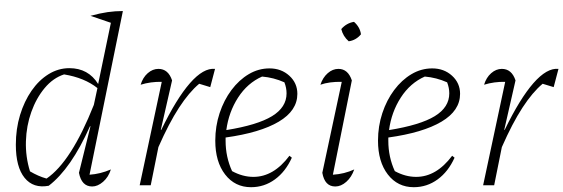

<svg xmlns="http://www.w3.org/2000/svg" viewBox="-20 -772 2347 800"><path d="M471 -752H472V-751ZM183 2Q119 14 82.5 -31Q46 -76 46 -169Q46 -235 63.5 -292.5Q81 -350 111.5 -394Q142 -438 182.5 -463Q223 -488 269 -488Q348 -488 389 -422L442 -677L357 -706Q397 -717 428.5 -721.5Q460 -726 492 -726L353 -44Q398 -47 442 -66Q432 -34 409.5 -14.5Q387 5 364 5Q320 5 309 -52L357 -246H355Q276 -69 183 2ZM105 -58Q122 -48 139 -40.5Q156 -33 174 -28Q277 -98 371 -335L386 -405Q332 -448 247 -462Q201 -447 166 -405Q131 -363 110.5 -305.5Q90 -248 88 -183.5Q86 -119 105 -58Z M562 0 654 -431Q608 -432 566 -419Q575 -449 595.5 -467Q616 -485 640 -485Q681 -485 697 -437L650 -231H652Q715 -361 771.5 -425.5Q828 -490 876 -485L856 -409L810 -423Q768 -388 726 -323.5Q684 -259 640 -159L608 0Z M1026 8Q959 8 918 -45Q877 -98 877 -186Q877 -246 895 -300.5Q913 -355 944.5 -397Q976 -439 1016.5 -463Q1057 -487 1103 -487Q1152 -487 1185.5 -456.5Q1219 -426 1219 -381Q1219 -311 1141.5 -265Q1064 -219 920 -199Q920 -192 920 -185Q920 -118 947 -59Q991 -35 1036 -35Q1120 -35 1186 -123L1196 -115Q1170 -57 1125.5 -24.5Q1081 8 1026 8ZM1174 -383Q1174 -406 1165 -429Q1120 -449 1072 -453Q1011 -426 972 -365.5Q933 -305 923 -230Q1053 -251 1113.5 -288Q1174 -325 1174 -383Z M1456 -66Q1445 -34 1423 -14.5Q1401 5 1377 5Q1333 5 1323 -52L1404 -431Q1352 -432 1315 -419Q1325 -449 1345.5 -467Q1366 -485 1390 -485Q1430 -485 1446 -437L1367 -44Q1415 -47 1456 -66ZM1455 -681Q1480 -659 1484 -629Q1463 -604 1433 -600Q1409 -621 1402 -651Q1424 -676 1455 -681Z M1704 8Q1637 8 1596 -45Q1555 -98 1555 -186Q1555 -246 1573 -300.5Q1591 -355 1622.5 -397Q1654 -439 1694.5 -463Q1735 -487 1781 -487Q1830 -487 1863.5 -456.5Q1897 -426 1897 -381Q1897 -311 1819.5 -265Q1742 -219 1598 -199Q1598 -192 1598 -185Q1598 -118 1625 -59Q1669 -35 1714 -35Q1798 -35 1864 -123L1874 -115Q1848 -57 1803.5 -24.5Q1759 8 1704 8ZM1852 -383Q1852 -406 1843 -429Q1798 -449 1750 -453Q1689 -426 1650 -365.5Q1611 -305 1601 -230Q1731 -251 1791.5 -288Q1852 -325 1852 -383Z M1993 0 2085 -431Q2039 -432 1997 -419Q2006 -449 2026.5 -467Q2047 -485 2071 -485Q2112 -485 2128 -437L2081 -231H2083Q2146 -361 2202.5 -425.5Q2259 -490 2307 -485L2287 -409L2241 -423Q2199 -388 2157 -323.5Q2115 -259 2071 -159L2039 0Z"/></svg>

Font: Piazzolla ExtraLight
Style: Italic
Weight: 200
Italic angle: -11.3°
Designer: Juan Pablo del Peral
Foundry: Huerta Tipografica
Version: Version 1.330